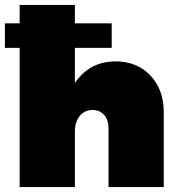

<svg xmlns="http://www.w3.org/2000/svg" viewBox="-20 -762 727 782"><path d="M0 -667H435V-567H0ZM422 -239Q422 -274 404 -294Q386 -314 357 -314Q335 -314 319 -303Q303 -292 294 -272.5Q285 -253 285 -226H235Q235 -313 261 -377.5Q287 -442 335.5 -477Q384 -512 451 -512Q509 -512 553 -486Q597 -460 622 -413.5Q647 -367 647 -304V0H422ZM60 -742H285V0H60Z"/></svg>

Font: Alexandria Black
Style: Regular
Weight: 900
Designer: Mohamed Gaber
Foundry: Kief Type Foundry
Version: Version 5.100